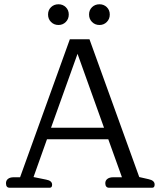

<svg xmlns="http://www.w3.org/2000/svg" viewBox="-20 -879 751 899"><path d="M205 -811Q205 -832 219 -845.5Q233 -859 254 -859Q274 -859 288 -845.5Q302 -832 302 -811Q302 -790 288 -776Q274 -762 254 -762Q233 -762 219 -776Q205 -790 205 -811ZM397 -811Q397 -832 411 -845.5Q425 -859 446 -859Q466 -859 480 -845.5Q494 -832 494 -811Q494 -790 480 -776Q466 -762 446 -762Q425 -762 411 -776Q397 -790 397 -811ZM8 -21Q8 -34 17.5 -41.5Q27 -49 44 -49H74L307 -695H399L632 -50L676 -40Q704 -34 704 -15Q704 0 693 0H490Q482 0 477.5 -5.5Q473 -11 473 -21Q473 -34 483 -41.5Q493 -49 510 -49H551L487 -227H200L137 -50L196 -38Q224 -33 224 -14Q224 0 213 0H25Q8 0 8 -21ZM467 -281 343 -627 219 -281Z"/></svg>

Font: Maitree
Style: Regular
Weight: 400
Designer: CadsonDemak Team
Foundry: CadsonDemak
Version: Version 1.000